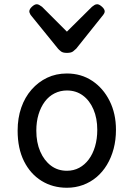

<svg xmlns="http://www.w3.org/2000/svg" viewBox="-20 -865 629 904"><path d="M295 19Q228 19 175.5 -13.5Q123 -46 93 -106Q63 -166 63 -250Q63 -309 80 -358Q97 -407 128.5 -443Q160 -479 202 -499Q244 -519 295 -519Q362 -519 414 -484.5Q466 -450 496 -390Q526 -330 526 -254Q526 -206 515 -164.5Q504 -123 483.5 -89Q463 -55 434.5 -31Q406 -7 370.5 6Q335 19 295 19ZM295 -61Q327 -61 353 -75Q379 -89 398 -114.5Q417 -140 427.5 -175.5Q438 -211 438 -254Q438 -308 420 -350Q402 -392 370 -415.5Q338 -439 295 -439Q264 -439 237 -425.5Q210 -412 191 -386.5Q172 -361 161.5 -326.5Q151 -292 151 -250Q151 -194 169.5 -151.5Q188 -109 220 -85Q252 -61 295 -61ZM438 -845Q447 -845 460 -833.5Q473 -822 473 -811Q473 -809 472 -805.5Q471 -802 466 -795L339 -636Q333 -630 324 -623Q315 -616 295 -616Q276 -616 267 -623Q258 -630 253 -636L124 -795Q120 -802 119 -805.5Q118 -809 118 -811Q118 -822 130.5 -833.5Q143 -845 153 -845Q159 -845 165 -841.5Q171 -838 178 -833L295 -716L413 -833Q419 -838 425 -841.5Q431 -845 438 -845Z"/></svg>

Font: Playwrite AT
Style: Regular
Weight: 400
Designer: Veronika Burian, José Scaglione
Foundry: TypeTogether
Version: Version 1.002